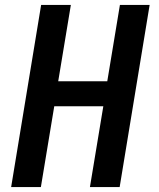

<svg xmlns="http://www.w3.org/2000/svg" viewBox="-20 -755 640 775"><path d="M25 0 146 -735H266L215 -427H413L464 -735H584L463 0H343L397 -326H199L145 0Z"/></svg>

Font: Iosevka SS04 Extended Oblique
Style: Bold
Weight: 700
Width: 7
Italic angle: -9°
Monospace: yes
Designer: Belleve Invis
Foundry: Belleve Invis
Version: Version 19.0.0; ttfautohint (v1.8.4)